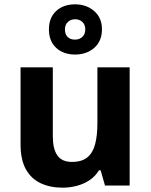

<svg xmlns="http://www.w3.org/2000/svg" viewBox="-20 -857 697 887"><path d="M579 -546V0H465L445 -70H437Q420 -42 393.5 -24.5Q367 -7 335 1.5Q303 10 269 10Q211 10 167 -11Q123 -32 99 -76Q75 -120 75 -190V-546H224V-227Q224 -169 245 -139Q266 -109 312 -109Q358 -109 383.5 -130Q409 -151 419.5 -191Q430 -231 430 -289V-546ZM327.1 -605Q273 -605 239.5 -636Q206 -667 206 -721Q206 -775 239.3 -806Q272.5 -837 326.9 -837Q379 -837 415 -806Q451 -775 451 -722.1Q451 -667 415.5 -636Q380 -605 327.1 -605ZM327 -674Q347 -674 360.5 -686.6Q374 -699.2 374 -721.1Q374 -743 360.6 -755.5Q347.2 -768 327.1 -768Q307 -768 293.5 -755.4Q280 -742.8 280 -720.9Q280 -699 292.2 -686.5Q304.3 -674 327 -674Z"/></svg>

Font: Noto Sans Myanmar
Style: Regular
Weight: 400
Designer: Monotype Design Team
Foundry: Monotype Imaging Inc.
Version: Version 2.107